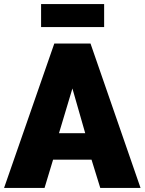

<svg xmlns="http://www.w3.org/2000/svg" viewBox="-22 -924 711 944"><path d="M490 -791V-904H180V-791ZM-2 0H197L239 -139H428L471 0H669L423 -710H245ZM268 -269 334 -489 397 -269Z"/></svg>

Font: Raleway Black
Style: Regular
Weight: 900
Designer: Matt McInerney, Pablo Impallari, Rodrigo Fuenzalida
Foundry: Matt McInerney, Pablo Impallari, Rodrigo Fuenzalida
Version: Version 3.000g; ttfautohint (v1.5) -l 8 -r 28 -G 28 -x 14 -D